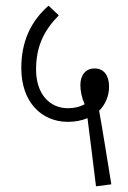

<svg xmlns="http://www.w3.org/2000/svg" viewBox="-20 -651 451 676"><path d="M318 5 372 -2C356 -99 342 -190 329 -261C351 -283 364 -313 364 -346C364 -385 346 -410 313 -410C281 -410 263 -386 263 -352C263 -329 268 -307 278 -284C262 -275 243 -270 219 -270C154 -270 107 -321 107 -406C107 -487 134 -543 187 -597L151 -631C87 -575 55 -503 55 -411C55 -292 126 -222 219 -222C243 -222 267 -226 288 -235C297 -167 307 -84 318 5Z"/></svg>

Font: Noto Sans Devanagari ExtraCondensed Light
Style: Regular
Weight: 300
Width: 2
Designer: Jelle Bosma - Monotype Design Team
Foundry: Monotype Imaging Inc.
Version: Version 2.004